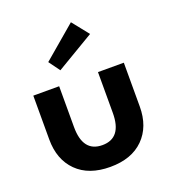

<svg xmlns="http://www.w3.org/2000/svg" viewBox="-125 -761 784 869"><g transform="rotate(-20 267.0 -326.0)"><path d="M195.5 -476.5 156.5 -530 314.5 -664.5 378 -585ZM165.5 -214Q165.5 -93 259 -93Q352.5 -93 352.5 -214V-410.5H477V-199.5Q477 -102.5 419.5 -45.2Q362 12 259 12Q156 12 98.5 -45.2Q41 -102.5 41 -199.5V-410.5H165.5Z"/></g></svg>

Font: League Spartan SemiBold
Style: Regular
Weight: 600
Foundry: The League of Moveable Type
Version: Version 2.002